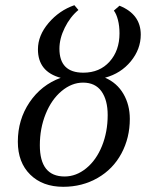

<svg xmlns="http://www.w3.org/2000/svg" viewBox="-20 -716 580 746"><path d="M484.4 -253.9Q484.4 -180.7 451.9 -119.9Q419.4 -59.1 359.6 -24.7Q299.8 9.8 225.6 9.8Q145.5 9.8 97.4 -37.6Q49.3 -85 49.3 -165.5Q49.3 -251 94.7 -318.4Q140.1 -385.7 215.8 -413.6Q127.4 -437.5 127.4 -524.4Q127.4 -578.1 168.7 -626.7Q210 -675.3 269 -695.8L284.7 -677.2Q252.4 -650.4 231.7 -608.4Q210.9 -566.4 210.9 -526.9Q210.9 -433.6 303.7 -433.6Q367.2 -433.6 405.8 -476.6Q444.3 -519.5 444.3 -586.4Q444.3 -615.2 438.2 -638.7Q432.1 -662.1 422.4 -674.8L444.3 -693.8Q526.9 -660.6 526.9 -581.5Q526.9 -524.9 488.3 -477.8Q449.7 -430.7 388.2 -414.1Q434.6 -394 459.5 -351.3Q484.4 -308.6 484.4 -253.9ZM398.4 -269Q398.4 -327.1 374.3 -361.1Q350.1 -395 302.7 -395Q258.8 -395 219.5 -362.3Q180.2 -329.6 157.5 -273.4Q134.8 -217.3 134.8 -151.4Q134.8 -30.3 231 -30.3Q275.9 -30.3 314.9 -62Q354 -93.8 376.2 -148.7Q398.4 -203.6 398.4 -269Z"/></svg>

Font: Tinos
Style: Italic
Weight: 400
Italic angle: -16.333°
Designer: Steve Matteson
Foundry: Monotype Imaging Inc.
Version: Version 1.32